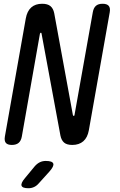

<svg xmlns="http://www.w3.org/2000/svg" viewBox="-20 -760 640 1020"><path d="M117 -662Q124 -701 146 -720.5Q168 -740 204 -740Q233 -740 248 -727.5Q263 -715 268 -690L367 -150L369 -146Q369 -144 371 -144Q373 -144 374.5 -145.5Q376 -147 376 -150L473 -695Q477 -718 489.5 -729Q502 -740 525 -740Q548 -740 557.5 -729Q567 -718 563 -695L452 -68Q445 -29 422.5 -9.5Q400 10 364 10Q335 10 320.5 -2.5Q306 -15 301 -40L201 -580Q201 -583 200 -584.5Q199 -586 197 -586Q195 -586 194 -584.5Q193 -583 192 -580L96 -35Q92 -12 79 -1Q66 10 43 10Q20 10 11 -1Q2 -12 6 -35ZM112 187 164 124Q177 109 191.5 102Q206 95 223 95Q258 95 263 109Q268 123 242 152L186 214Q175 227 161 233.5Q147 240 131 240Q99 240 94.5 226.5Q90 213 112 187Z"/></svg>

Font: Maple Mono Normal NL
Style: Italic
Weight: 400
Italic angle: -10°
Monospace: yes
Designer: subframe7536
Version: Version 7.000